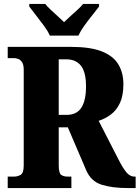

<svg xmlns="http://www.w3.org/2000/svg" viewBox="-20 -951 706 971"><path d="M19 0V-58H53Q69 -58 84.5 -67Q100 -76 100 -115V-598Q100 -624 91.5 -636.5Q83 -649 72 -653Q61 -657 53 -657H19V-714H338Q437 -714 495 -691Q553 -668 578.5 -625.5Q604 -583 604 -525Q604 -468 587 -431Q570 -394 541.5 -372.5Q513 -351 479 -340L580 -143Q603 -98 620.5 -78Q638 -58 659 -58H666V0H624Q547 0 493.5 -17Q440 -34 416 -90L323 -307H277V-115Q277 -76 289 -67Q301 -58 320 -58H341V0ZM317 -370Q368 -370 391.5 -406.5Q415 -443 415 -514Q415 -586 389.5 -618.5Q364 -651 315 -651H277V-370ZM232 -771Q222 -794 202.5 -820.5Q183 -847 162.5 -873Q142 -899 128 -918V-931H209Q218 -919 235.5 -902.5Q253 -886 272 -869Q291 -852 304 -839Q317 -852 336 -869Q355 -886 373 -902.5Q391 -919 400 -931H481V-918Q467 -899 446 -873Q425 -847 406 -820.5Q387 -794 377 -771Z"/></svg>

Font: Noto Serif Thai Condensed Black
Style: Regular
Weight: 900
Width: 3
Designer: Monotype Design Team
Foundry: Monotype Imaging Inc.
Version: Version 2.002; ttfautohint (v1.8.4.7-5d5b)